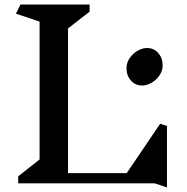

<svg xmlns="http://www.w3.org/2000/svg" viewBox="-20 -806 824 844"><path d="M660 0H60V-31L154 -105V-711L50 -746L70 -786H374V-755L279 -681V-45H537L684 -262L714 -252V18ZM695 -518Q695 -495 681 -474.5Q667 -454 646 -442Q625 -430 605 -430Q575 -430 555.5 -452Q536 -474 536 -507Q536 -530 550 -550.5Q564 -571 585 -583Q606 -595 626 -595Q656 -595 675.5 -573Q695 -551 695 -518Z"/></svg>

Font: Inknut Antiqua
Style: Regular
Weight: 400
Designer: Claus Eggers Sørensen
Foundry: Claus Eggers Sørensen
Version: Version 1.003; ttfautohint (v1.8.2) -l 8 -r 50 -G 200 -x 14 